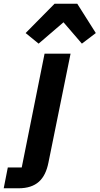

<svg xmlns="http://www.w3.org/2000/svg" viewBox="-117 -814 536 1034"><path d="M177 -794 21 -636 91 -579 225 -694 324 -579 399 -636 299 -794ZM-97 200H-18C79 200 126 152 144 61L263 -525H123L0 88H-75Z"/></svg>

Font: LVC Sans
Style: Bold Italic
Weight: 700
Italic angle: -11.31°
Designer: Mike Abbink, Paul van der Laan, Pieter van Rosmalen
Foundry: Bold Monday
Version: Version 3.0